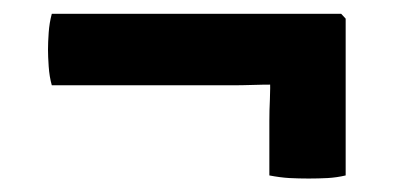

<svg xmlns="http://www.w3.org/2000/svg" viewBox="-20 -393 580 278"><path d="M55 -373Q51.5 -360 50.5 -345.8Q49.5 -331.5 49.5 -321Q49.5 -311.5 50.5 -296.8Q51.5 -282 55 -269.5H315Q330.5 -269.5 345.5 -270Q360.5 -270.5 375 -270.5L480.5 -269.5V-366L474 -373ZM371 -281Q371.5 -266 370.8 -249.5Q370 -233 370 -217.5V-139Q385.5 -136 399 -135.2Q412.5 -134.5 427 -134.5Q441 -134.5 454.5 -135.2Q468 -136 480.5 -139V-323.5H370Z"/></svg>

Font: Signika Negative Light SemiBold
Style: Regular
Weight: 600
Version: Version 2.001